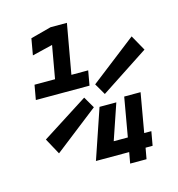

<svg xmlns="http://www.w3.org/2000/svg" viewBox="-104 -783 808 874"><g transform="rotate(-15 300.0 -346.5)"><path d="M402.3 0 411.6 -51.8H254.4L255.4 -53.2L334.5 -285.6H413.6L356.4 -117.7H422.9L455.1 -301.8H532.2L500 -117.7H533.7L522 -51.8H488.8L479.5 0ZM62.5 -390.6 74.7 -459.5H171.4L198.7 -613.8L102.1 -590.3L115.7 -667.5L212.9 -693.4H290L248.5 -459.5H327.6L315.4 -390.6ZM373 -335.9 341.8 -389.6 558.6 -557.6 599.6 -484.4ZM101.6 -128.9 60.1 -205.1 277.8 -344.2 309.1 -290.5Z"/></g></svg>

Font: CaskaydiaCove NFP
Style: Italic
Weight: 400
Italic angle: -10°
Designer: Aaron Bell
Foundry: Saja Typeworks
Version: Version 2111.001; VTT 6.35;Nerd Fonts 3.1.1